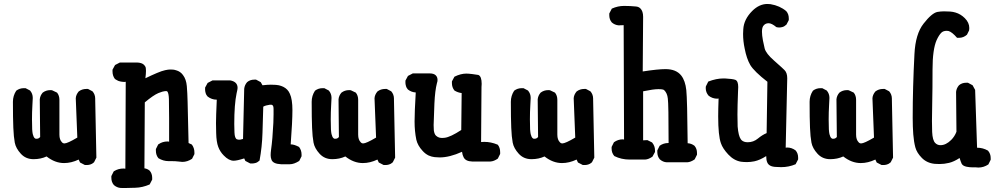

<svg xmlns="http://www.w3.org/2000/svg" viewBox="-20 -807 5040 964"><path d="M375 -5.9Q337.9 11.7 301.8 11.7Q255.9 11.7 213.9 -21.5Q184.6 -7.8 148.4 -7.8Q109.4 -7.8 84.5 -35.2Q59.6 -62.5 54.2 -90.8Q48.8 -119.1 46.9 -165.5Q44.9 -211.9 44.9 -295.9Q44.9 -326.2 61.5 -351.6Q78.1 -364.3 99.6 -364.3Q102.5 -364.3 108.4 -364.3L130.9 -352.5Q144.5 -336.9 144.5 -315.4Q144.5 -312.5 142.6 -277.8Q140.6 -243.2 140.6 -207.5Q140.6 -171.9 141.6 -157.2Q142.6 -142.6 144.5 -133.8Q148.4 -118.2 154.3 -113.3L159.2 -110.4Q161.1 -110.4 164.1 -110.4Q172.9 -110.4 178.7 -116.2L181.6 -119.1L179.7 -308.6Q181.6 -327.1 194.3 -341.8Q210.9 -354.5 232.4 -354.5Q240.2 -354.5 242.2 -353.5L264.6 -342.8L266.6 -341.8Q278.3 -327.1 278.3 -305.7Q278.3 -302.7 278.3 -299.8V-130.9Q278.3 -105.5 291 -92.8Q295.9 -86.9 303.7 -86.9Q318.4 -86.9 368.2 -116.2L360.4 -313.5Q361.3 -331.1 375 -347.7Q391.6 -360.4 413.1 -360.4Q416 -360.4 421.9 -360.4L444.3 -348.6Q458 -333 458 -311.5Q458 -308.6 458 -305.7L463.9 -15.6L452.1 7.8Q442.4 16.6 433.1 19Q423.8 21.5 418 21.5Q412.1 21.5 406.2 21.5L381.8 8.8Z M840.8 2H826.2Q799.8 2 775.4 -12.7Q762.7 -28.3 762.7 -49.8Q762.7 -52.7 762.7 -58.6L774.4 -82L776.4 -83Q795.9 -96.7 821.3 -96.7Q825.2 -96.7 829.1 -95.7Q829.1 -148.4 829.1 -213.4Q829.1 -278.3 828.1 -309.6Q827.1 -340.8 819.3 -348.6Q818.4 -349.6 815.9 -349.6Q813.5 -349.6 810.5 -349.6Q807.6 -349.6 803.7 -348.6Q799.8 -347.7 794.9 -346.7Q786.1 -343.8 775.4 -339.8Q750 -329.1 707 -293L705.1 38.1Q719.7 40 731.4 49.8Q744.1 64.5 744.1 85.9Q744.1 88.9 744.1 94.7L731.4 119.1Q695.3 134.8 659.2 135.7Q597.7 137.7 585 136.7Q566.4 134.8 551.8 122.1Q539.1 107.4 539.1 85.9Q539.1 83 539.1 77.1L550.8 53.7L553.7 51.8Q574.2 39.1 600.6 39.1Q605.5 39.1 609.4 40L611.3 -396.5Q607.4 -395.5 604.5 -395.5Q601.6 -395.5 598.6 -396Q595.7 -396.5 592.8 -396.5Q589.8 -396.5 586.4 -397.5Q583 -398.4 580.6 -398.9Q578.1 -399.4 575.2 -400.4Q572.3 -401.4 569.3 -403.3Q559.6 -408.2 556.6 -411.1Q544.9 -426.8 544.9 -448.2Q544.9 -451.2 544.9 -457L557.6 -480.5L582 -493.2H668Q692.4 -492.2 703.1 -481.4Q710 -474.6 711.9 -466.8Q712.9 -459 712.9 -451.2Q712.9 -436.5 710 -414.1Q742.2 -429.7 767.6 -440.4Q793 -451.2 809.1 -454.6Q825.2 -458 833.5 -458Q841.8 -458 848.6 -457.5Q855.5 -457 864.3 -454.1Q885.7 -448.2 898.4 -430.7Q915 -409.2 918 -374.5Q920.9 -339.8 921.9 -296.9L926.8 -88.9L943.4 -81.1Q956.1 -63.5 956.1 -42Q956.1 -39.1 956.1 -33.2L944.3 -9.8Q920.9 5.9 895.5 5.9Q889.6 5.9 875.5 3.9Q861.3 2 840.8 2Z M1065.4 -138.7Q1064.5 -157.2 1064.5 -189Q1064.5 -220.7 1068.4 -306.6Q1067.4 -306.6 1067.4 -306.6Q1043 -306.6 1022.5 -322.3Q1014.6 -331.1 1012.7 -338.9Q1009.8 -349.6 1009.8 -355.5Q1009.8 -361.3 1009.8 -367.2L1022.5 -390.6L1046.9 -403.3H1135.7Q1153.3 -400.4 1163.1 -391.1Q1172.9 -381.8 1172.9 -365.2Q1172.9 -359.4 1168 -338.9Q1156.2 -283.2 1156.2 -184.6Q1156.2 -166 1157.2 -142.6Q1158.2 -112.3 1169.9 -107.4Q1175.8 -105.5 1179.2 -105.5Q1182.6 -105.5 1187 -106Q1191.4 -106.4 1200.2 -109.4L1206.1 -361.3Q1208 -379.9 1220.7 -394.5Q1235.4 -407.2 1256.8 -407.2Q1259.8 -407.2 1265.6 -407.2L1289.1 -394.5L1297.9 -378.9Q1323.2 -381.8 1339.8 -381.8Q1356.4 -381.8 1365.2 -380.9Q1374 -379.9 1379.9 -378.9Q1385.7 -377.9 1391.6 -375.5Q1397.5 -373 1402.3 -371.1Q1425.8 -359.4 1435.5 -335.9Q1448.2 -308.6 1448.2 -253.4Q1448.2 -198.2 1439.5 -82Q1440.4 -82 1441.4 -82Q1457 -82 1481.4 -69.3Q1494.1 -52.7 1494.1 -31.2Q1494.1 -28.3 1494.1 -22.5L1482.4 1Q1456.1 17.6 1435.5 17.6H1391.6H1390.6Q1349.6 15.6 1342.8 -5.9Q1338.9 -15.6 1338.9 -27.8Q1338.9 -40 1340.8 -53.7Q1348.6 -108.4 1352.5 -190.4Q1353.5 -214.8 1353.5 -232.4Q1353.5 -250 1353.5 -258.8Q1353.5 -274.4 1348.6 -278.3Q1345.7 -281.2 1341.8 -281.2Q1337.9 -281.2 1335 -281.2Q1313.5 -278.3 1301.8 -271.5L1297.9 -139.6Q1295.9 -70.3 1283.2 -1Q1272.5 8.8 1263.2 11.2Q1253.9 13.7 1248 13.7Q1242.2 13.7 1236.3 13.7L1211.9 1L1206.1 -11.7Q1169.9 0 1153.3 0Q1128.9 0 1103.5 -26.4Q1085 -44.9 1075.7 -69.8Q1066.4 -94.7 1065.4 -138.7Z M1875 -5.9Q1837.9 11.7 1801.8 11.7Q1755.9 11.7 1713.9 -21.5Q1684.6 -7.8 1648.4 -7.8Q1609.4 -7.8 1584.5 -35.2Q1559.6 -62.5 1554.2 -90.8Q1548.8 -119.1 1546.9 -165.5Q1544.9 -211.9 1544.9 -295.9Q1544.9 -326.2 1561.5 -351.6Q1578.1 -364.3 1599.6 -364.3Q1602.5 -364.3 1608.4 -364.3L1630.9 -352.5Q1644.5 -336.9 1644.5 -315.4Q1644.5 -312.5 1642.6 -277.8Q1640.6 -243.2 1640.6 -207.5Q1640.6 -171.9 1641.6 -157.2Q1642.6 -142.6 1644.5 -133.8Q1648.4 -118.2 1654.3 -113.3L1659.2 -110.4Q1661.1 -110.4 1664.1 -110.4Q1672.9 -110.4 1678.7 -116.2L1681.6 -119.1L1679.7 -308.6Q1681.6 -327.1 1694.3 -341.8Q1710.9 -354.5 1732.4 -354.5Q1740.2 -354.5 1742.2 -353.5L1764.6 -342.8L1766.6 -341.8Q1778.3 -327.1 1778.3 -305.7Q1778.3 -302.7 1778.3 -299.8V-130.9Q1778.3 -105.5 1791 -92.8Q1795.9 -86.9 1803.7 -86.9Q1818.4 -86.9 1868.2 -116.2L1860.4 -313.5Q1861.3 -331.1 1875 -347.7Q1891.6 -360.4 1913.1 -360.4Q1916 -360.4 1921.9 -360.4L1944.3 -348.6Q1958 -333 1958 -311.5Q1958 -308.6 1958 -305.7L1963.9 -15.6L1952.1 7.8Q1942.4 16.6 1933.1 19Q1923.8 21.5 1918 21.5Q1912.1 21.5 1906.2 21.5L1881.8 8.8Z M2299.8 -44.9Q2237.3 -16.6 2187.5 -16.6Q2176.8 -16.6 2162.1 -18.1Q2147.5 -19.5 2131.8 -26.4Q2114.3 -35.2 2101.6 -49.8Q2077.1 -76.2 2070.3 -105.5Q2061.5 -148.4 2061.5 -196.8Q2061.5 -245.1 2067.4 -342.8Q2045.9 -343.8 2028.3 -357.4Q2020.5 -366.2 2018.6 -374Q2015.6 -384.8 2015.6 -390.6Q2015.6 -396.5 2015.6 -402.3L2028.3 -425.8L2052.7 -438.5H2134.8Q2135.7 -438.5 2136.7 -438.5Q2158.2 -438.5 2168 -428.7Q2176.8 -419.9 2176.8 -405.3Q2176.8 -397.5 2173.8 -389.6Q2164.1 -352.5 2161.1 -287.1Q2157.2 -196.3 2157.2 -179.2Q2157.2 -162.1 2158.2 -152.3Q2161.1 -132.8 2169.4 -125.5Q2177.7 -118.2 2185.5 -116.2Q2193.4 -114.3 2199.7 -114.3Q2206.1 -114.3 2212.9 -115.2Q2242.2 -119.1 2295.9 -154.3L2297.9 -339.8Q2279.3 -341.8 2261.7 -352.5Q2249 -368.2 2249 -389.6Q2249 -393.6 2249 -398.4L2261.7 -421.9Q2293 -437.5 2321.3 -437.5Q2332 -437.5 2351.6 -435.1Q2371.1 -432.6 2375.5 -431.6Q2379.9 -430.7 2381.8 -430.7Q2398.4 -423.8 2398.4 -385.7Q2398.4 -377.9 2397.5 -370.1L2395.5 -93.8Q2403.3 -94.7 2411.1 -94.7Q2445.3 -94.7 2477.5 -81.1L2479.5 -80.1Q2491.2 -65.4 2491.2 -43Q2491.2 -40 2491.2 -34.2L2479.5 -10.7Q2460 2.9 2442.4 3.9H2350.6Q2317.4 2.9 2307.6 -17.6Q2301.8 -28.3 2299.8 -44.9Z M2875 -5.9Q2837.9 11.7 2801.8 11.7Q2755.9 11.7 2713.9 -21.5Q2684.6 -7.8 2648.4 -7.8Q2609.4 -7.8 2584.5 -35.2Q2559.6 -62.5 2554.2 -90.8Q2548.8 -119.1 2546.9 -165.5Q2544.9 -211.9 2544.9 -295.9Q2544.9 -326.2 2561.5 -351.6Q2578.1 -364.3 2599.6 -364.3Q2602.5 -364.3 2608.4 -364.3L2630.9 -352.5Q2644.5 -336.9 2644.5 -315.4Q2644.5 -312.5 2642.6 -277.8Q2640.6 -243.2 2640.6 -207.5Q2640.6 -171.9 2641.6 -157.2Q2642.6 -142.6 2644.5 -133.8Q2648.4 -118.2 2654.3 -113.3L2659.2 -110.4Q2661.1 -110.4 2664.1 -110.4Q2672.9 -110.4 2678.7 -116.2L2681.6 -119.1L2679.7 -308.6Q2681.6 -327.1 2694.3 -341.8Q2710.9 -354.5 2732.4 -354.5Q2740.2 -354.5 2742.2 -353.5L2764.6 -342.8L2766.6 -341.8Q2778.3 -327.1 2778.3 -305.7Q2778.3 -302.7 2778.3 -299.8V-130.9Q2778.3 -105.5 2791 -92.8Q2795.9 -86.9 2803.7 -86.9Q2818.4 -86.9 2868.2 -116.2L2860.4 -313.5Q2861.3 -331.1 2875 -347.7Q2891.6 -360.4 2913.1 -360.4Q2916 -360.4 2921.9 -360.4L2944.3 -348.6Q2958 -333 2958 -311.5Q2958 -308.6 2958 -305.7L2963.9 -15.6L2952.1 7.8Q2942.4 16.6 2933.1 19Q2923.8 21.5 2918 21.5Q2912.1 21.5 2906.2 21.5L2881.8 8.8Z M3314.5 -354.5Q3309.6 -359.4 3285.2 -359.4Q3260.7 -359.4 3209 -348.6V-102.5L3230.5 -103.5L3253.9 -91.8Q3268.6 -74.2 3268.6 -52.7Q3268.6 -49.8 3268.6 -43.9L3255.9 -20.5Q3236.3 -6.8 3218.8 -5.9H3140.6Q3099.6 -5.9 3064.5 -23.4Q3050.8 -39.1 3050.8 -60.5Q3050.8 -63.5 3050.8 -69.3L3062.5 -92.8Q3083 -107.4 3106.4 -107.4Q3110.4 -107.4 3113.3 -106.4L3111.3 -680.7L3085.9 -679.7Q3066.4 -681.6 3051.8 -694.3Q3039.1 -709 3039.1 -730.5Q3039.1 -733.4 3039.1 -739.3L3051.8 -763.7Q3082 -777.3 3113.3 -777.3Q3144.5 -777.3 3172.9 -774.4Q3186.5 -773.4 3195.3 -764.6Q3209 -751 3209 -722.7L3207 -448.2Q3283.2 -460 3321.3 -460Q3375 -460 3400.4 -427.7Q3420.9 -401.4 3425.8 -354.5Q3430.7 -307.6 3432.6 -87.9Q3451.2 -86.9 3466.8 -75.2Q3479.5 -60.5 3479.5 -39.1Q3479.5 -36.1 3479.5 -30.3L3467.8 -6.8Q3448.2 6.8 3430.7 7.8H3327.1Q3308.6 6.8 3293 -6.8Q3280.3 -21.5 3280.3 -43Q3280.3 -45.9 3280.3 -51.8L3292 -75.2Q3311.5 -88.9 3335 -88.9Q3335.9 -88.9 3336.9 -88.9Q3336.9 -286.1 3333 -312.5Q3330.1 -339.8 3314.5 -354.5Z M3585.9 -222.7Q3585.9 -257.8 3587.9 -312.5Q3584 -311.5 3581.1 -311.5Q3557.6 -311.5 3538.1 -326.2Q3523.4 -342.8 3523.4 -364.3Q3523.4 -372.1 3524.4 -374L3536.1 -397.5Q3576.2 -413.1 3611.3 -413.1Q3615.2 -413.1 3620.1 -413.1Q3658.2 -411.1 3671.9 -406.2Q3686.5 -400.4 3686.5 -370.1Q3686.5 -360.4 3685.5 -346.7Q3682.6 -272.5 3682.6 -231.9Q3682.6 -191.4 3683.6 -171.9Q3687.5 -125 3699.2 -108.4L3703.1 -103.5Q3713.9 -92.8 3734.4 -92.8Q3762.7 -92.8 3785.2 -111.3Q3807.6 -129.9 3829.1 -138.7L3833 -396.5Q3766.6 -448.2 3747.1 -480.5Q3728.5 -512.7 3718.8 -563.5Q3710.9 -600.6 3710.9 -636.7Q3710.9 -648.4 3711.9 -660.2Q3714.8 -710 3756.8 -752Q3792 -787.1 3833 -787.1Q3840.8 -787.1 3848.6 -786.1Q3895.5 -778.3 3927.7 -751Q3940.4 -736.3 3940.4 -714.8Q3940.4 -711.9 3940.4 -706.1L3928.7 -683.6Q3918 -673.8 3908.7 -671.4Q3899.4 -668.9 3892.6 -668.9Q3885.7 -668.9 3877.9 -670.9Q3854.5 -690.4 3838.9 -690.4Q3821.3 -690.4 3811.5 -675.8Q3805.7 -666 3805.7 -647.5Q3805.7 -629.9 3810.5 -604Q3815.4 -578.1 3819.3 -563.5Q3826.2 -538.1 3865.2 -503.9Q3917 -458 3918.9 -455.1Q3932.6 -441.4 3932.6 -414.1L3924.8 -65.4Q3928.7 -66.4 3931.6 -66.4Q3955.1 -66.4 3974.6 -51.8Q3987.3 -37.1 3987.3 -15.6Q3987.3 -12.7 3987.3 -6.8L3974.6 17.6Q3940.4 32.2 3902.3 32.2Q3890.6 32.2 3877 31.2Q3840.8 30.3 3832 7.8Q3827.1 -3.9 3827.1 -21.5Q3827.1 -22.5 3827.1 -23.4Q3794.9 -2.9 3767.6 2.9Q3748 6.8 3731 6.8Q3713.9 6.8 3700.2 4.9Q3665 -1 3636.7 -31.2Q3608.4 -61.5 3599.6 -87.9Q3585.9 -126 3585.9 -222.7Z M4375 -5.9Q4337.9 11.7 4301.8 11.7Q4255.9 11.7 4213.9 -21.5Q4184.6 -7.8 4148.4 -7.8Q4109.4 -7.8 4084.5 -35.2Q4059.6 -62.5 4054.2 -90.8Q4048.8 -119.1 4046.9 -165.5Q4044.9 -211.9 4044.9 -295.9Q4044.9 -326.2 4061.5 -351.6Q4078.1 -364.3 4099.6 -364.3Q4102.5 -364.3 4108.4 -364.3L4130.9 -352.5Q4144.5 -336.9 4144.5 -315.4Q4144.5 -312.5 4142.6 -277.8Q4140.6 -243.2 4140.6 -207.5Q4140.6 -171.9 4141.6 -157.2Q4142.6 -142.6 4144.5 -133.8Q4148.4 -118.2 4154.3 -113.3L4159.2 -110.4Q4161.1 -110.4 4164.1 -110.4Q4172.9 -110.4 4178.7 -116.2L4181.6 -119.1L4179.7 -308.6Q4181.6 -327.1 4194.3 -341.8Q4210.9 -354.5 4232.4 -354.5Q4240.2 -354.5 4242.2 -353.5L4264.6 -342.8L4266.6 -341.8Q4278.3 -327.1 4278.3 -305.7Q4278.3 -302.7 4278.3 -299.8V-130.9Q4278.3 -105.5 4291 -92.8Q4295.9 -86.9 4303.7 -86.9Q4318.4 -86.9 4368.2 -116.2L4360.4 -313.5Q4361.3 -331.1 4375 -347.7Q4391.6 -360.4 4413.1 -360.4Q4416 -360.4 4421.9 -360.4L4444.3 -348.6Q4458 -333 4458 -311.5Q4458 -308.6 4458 -305.7L4463.9 -15.6L4452.1 7.8Q4442.4 16.6 4433.1 19Q4423.8 21.5 4418 21.5Q4412.1 21.5 4406.2 21.5L4381.8 8.8Z M4954.1 -13.7Q4954.1 -10.7 4954.1 -4.9L4942.4 18.6Q4918.9 34.2 4892.6 34.2Q4885.7 34.2 4878.9 33.2Q4876 33.2 4862.3 33.2Q4848.6 33.2 4834 30.3Q4819.3 27.3 4812.5 20.5L4808.6 15.6Q4803.7 4.9 4797.9 -13.7Q4769.5 4.9 4745.1 10.7Q4720.7 16.6 4697.3 16.6Q4684.6 16.6 4672.9 15.6Q4633.8 11.7 4608.4 -14.2Q4583 -40 4575.7 -67.4Q4568.4 -94.7 4565.4 -132.3Q4562.5 -169.9 4562.5 -215.8Q4562.5 -367.2 4571.3 -535.2Q4576.2 -636.7 4617.2 -688.5Q4658.2 -741.2 4686.5 -747.1Q4703.1 -750 4719.7 -750Q4736.3 -750 4750.5 -749Q4764.6 -748 4777.3 -744.1Q4803.7 -736.3 4824.2 -715.8Q4846.7 -693.4 4846.7 -666Q4846.7 -657.2 4845.7 -654.3L4835 -632.8Q4817.4 -617.2 4795.9 -617.2Q4792 -617.2 4785.2 -617.2Q4759.8 -646.5 4742.2 -651.4Q4737.3 -652.3 4733.4 -652.3Q4715.8 -652.3 4706.1 -642.6Q4694.3 -630.9 4682.6 -605.5Q4662.1 -558.6 4662.1 -458.5Q4662.1 -358.4 4660.6 -294.9Q4659.2 -231.4 4659.2 -199.2Q4659.2 -167 4660.2 -144.5Q4662.1 -102.5 4675.8 -88.9Q4686.5 -78.1 4702.1 -78.1Q4729.5 -78.1 4755.9 -104.5Q4773.4 -122.1 4782.2 -145.5L4780.3 -345.7Q4782.2 -364.3 4794.9 -378.9Q4809.6 -391.6 4831.1 -391.6Q4834 -391.6 4839.8 -391.6L4863.3 -378.9L4876 -355.5L4885.7 -65.4Q4915 -65.4 4940.4 -50.8Q4954.1 -35.2 4954.1 -13.7Z"/></svg>

Font: JasonHandwriting2
Style: SemiBold
Weight: 600
Version: Version 1.04.7